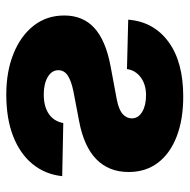

<svg xmlns="http://www.w3.org/2000/svg" viewBox="-16 -570 598 605"><g transform="rotate(90 282.5 -268.0)"><path d="M42.5 -373.5Q48.8 -453.6 112.1 -500.2Q175.3 -546.9 284.7 -546.9Q357.4 -546.9 410.9 -526.1Q464.4 -505.4 493.4 -467Q522.5 -428.7 522.5 -375Q522.5 -312.5 482.4 -273.2Q442.4 -233.9 362.3 -218.8L267.6 -200.7Q234.4 -193.8 218 -182.6Q201.7 -171.4 201.7 -153.3Q201.7 -132.8 222.9 -120.1Q244.1 -107.4 278.3 -107.4Q315.9 -107.4 339.4 -123.3Q362.8 -139.2 368.2 -168.9L535.6 -165.5Q529.8 -111.8 497.6 -72.3Q465.3 -32.7 409.9 -11Q354.5 10.7 278.3 10.7Q206.1 10.7 149.7 -12Q93.3 -34.7 61.3 -75.7Q29.3 -116.7 29.3 -171.9Q29.3 -231 68.6 -266.8Q107.9 -302.7 189 -317.9L293.5 -337.4Q326.2 -343.8 339.8 -356Q353.5 -368.2 353.5 -384.8Q353.5 -405.3 333 -417.5Q312.5 -429.7 280.8 -429.7Q246.6 -429.7 224.1 -412.8Q201.7 -396 198.2 -369.6Z"/></g></svg>

Font: Inter 18pt ExtraBold
Style: Regular
Weight: 800
Designer: Rasmus Andersson
Foundry: rsms
Version: Version 4.001;git-66647c0bb